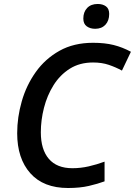

<svg xmlns="http://www.w3.org/2000/svg" viewBox="-20 -941 682 971"><path d="M324.2 9.8Q199.7 9.8 133.3 -64.9Q66.9 -139.6 66.9 -267.1Q66.9 -347.7 90.1 -428.7Q113.3 -509.8 160.9 -576.7Q208.5 -643.6 280.8 -684.1Q353 -724.6 450.7 -724.6Q509.8 -724.6 554.7 -713.4Q599.6 -702.1 642.1 -679.2L596.7 -584Q565.4 -601.1 530.3 -613Q495.1 -625 450.7 -625Q382.8 -625 333 -593.5Q283.2 -562 250.7 -510Q218.3 -458 202.4 -395.8Q186.5 -333.5 186.5 -272Q186.5 -184.6 227.1 -137.5Q267.6 -90.3 346.2 -90.3Q387.7 -90.3 428.5 -99.6Q469.2 -108.9 508.8 -123.5V-23.9Q474.6 -11.2 429.4 -0.7Q384.3 9.8 324.2 9.8ZM461.4 -795.4Q436 -795.4 418.7 -807.9Q401.4 -820.3 401.4 -847.2Q401.4 -880.4 420.7 -900.6Q439.9 -920.9 474.1 -920.9Q499.5 -920.9 515.9 -908.9Q532.2 -897 532.2 -870.6Q532.2 -836.4 513.2 -815.9Q494.1 -795.4 461.4 -795.4Z"/></svg>

Font: Open Sans SemiBold
Style: Italic
Weight: 600
Italic angle: -12°
Designer: Monotype Design Team
Foundry: Monotype Imaging Inc.
Version: Version 3.003; ttfautohint (v1.8.4)